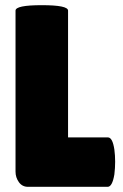

<svg xmlns="http://www.w3.org/2000/svg" viewBox="-20 -722 475 742"><path d="M40 -59V-681Q40 -702 141.5 -702Q243 -702 243 -681V-191H397Q415 -191 422 -144Q425 -121 425 -97Q425 -73 422 -48Q414 0 396 0H88Q66 0 53 -18Q40 -36 40 -59Z"/></svg>

Font: Lilita One Rus
Style: Regular
Weight: 400
Designer: Juan Montoreano
Foundry: Juan Montoreano
Version: Version 1.002